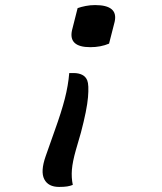

<svg xmlns="http://www.w3.org/2000/svg" viewBox="-20 -565 640 757"><path d="M286 -533Q300 -538 318 -541.5Q336 -545 355 -545Q447 -545 432 -479L410 -393Q377 -379 336 -379Q249 -379 264 -446ZM253 -277H270Q290 -277 304 -270Q318 -263 324 -248Q331 -231 327 -182Q323 -133 299 -42L279 27Q266 73 263.5 104Q261 135 267 164Q257 168 245 170Q233 172 213 172Q170 172 154.5 141.5Q139 111 160 51L196 -51Q222 -123 235.5 -175.5Q249 -228 253 -277Z"/></svg>

Font: Recursive Mn Csl St
Style: Italic
Weight: 400
Italic angle: -15°
Monospace: yes
Version: Version 1.079;hotconv 1.0.112;makeotfexe 2.5.65598; ttfautoh